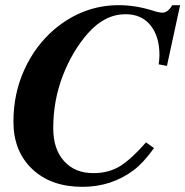

<svg xmlns="http://www.w3.org/2000/svg" viewBox="-20 -705 717 743"><path d="M677 -685 626 -450 594 -456Q597 -476 597 -492Q597 -564 562.5 -607Q528 -650 466 -650Q386 -650 321 -577Q260 -508 223 -412Q186 -316 186 -209Q186 -128 228 -81.5Q270 -35 341 -35Q402 -35 446 -63Q490 -91 545 -154L576 -132Q534 -74 498 -47Q412 18 299 18Q177 18 104.5 -51Q32 -120 32 -234Q32 -343 74.5 -436Q117 -529 191 -592Q302 -685 440 -685Q504 -685 571 -664Q595 -656 609 -656Q629 -656 647 -685Z"/></svg>

Font: STIX MathJax Main
Style: Bold Italic
Weight: 700
Italic angle: -16.33°
Designer: MicroPress Inc., with final additions and corrections provided by Coen Hoffman, Elsevier (retired)
Version: Version 1.1.1